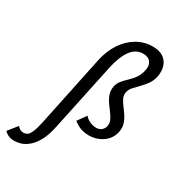

<svg xmlns="http://www.w3.org/2000/svg" viewBox="-402 -847 1162 1271"><g transform="rotate(30 178.5 -211.0)"><path d="M-95 289Q-122 289 -141.5 280Q-161 271 -172 257L-116 187Q-108 199 -96.5 205.5Q-85 212 -69 212Q-55 212 -42 204.5Q-29 197 -17 170.5Q-5 144 7 89L120 -451Q136 -528 174.5 -586.5Q213 -645 268.5 -678Q324 -711 389 -711Q440 -711 470.5 -690Q501 -669 512 -633.5Q523 -598 515 -555Q507 -519 488 -492.5Q469 -466 447.5 -444.5Q426 -423 408 -403Q390 -383 385 -360Q380 -336 390 -314.5Q400 -293 417 -271Q434 -249 450.5 -224Q467 -199 475.5 -171Q484 -143 477 -109Q472 -85 459 -63.5Q446 -42 424.5 -25.5Q403 -9 375 1Q347 11 313 11Q284 11 255 2Q226 -7 195 -32L243 -98Q258 -79 282.5 -68Q307 -57 330 -57Q357 -57 372 -71Q387 -85 391 -104Q396 -128 386 -150Q376 -172 358.5 -194.5Q341 -217 324 -242Q307 -267 298 -294.5Q289 -322 296 -355Q302 -380 319 -400.5Q336 -421 358 -441.5Q380 -462 398.5 -488Q417 -514 424 -550Q433 -588 415.5 -613Q398 -638 357 -638Q302 -638 265 -587.5Q228 -537 208 -441L101 64Q86 139 61 183.5Q36 228 7.5 251Q-21 274 -47.5 281.5Q-74 289 -95 289Z"/></g></svg>

Font: Ysabeau Office SemiBold
Style: Italic
Weight: 600
Italic angle: -12°
Designer: Christian Thalmann (Catharsis Fonts)
Version: Version 2.001;gftools[0.9.30]; featfreeze: tnum,lnum,ss02